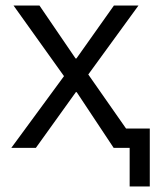

<svg xmlns="http://www.w3.org/2000/svg" viewBox="-20 -536 571 696"><path d="M450 0H392L258 -202H255L110 0H21L212 -260L29 -516H123L254 -324H257L393 -516H482L300 -266L437 -70H523V140H450Z"/></svg>

Font: Aneliza
Style: Regular
Weight: 400
Designer: Mike Abbink, Paul van der Laan, Pieter van Rosmalen
Foundry: Bold Monday
Version: Version 3.001;September 8, 2019;FontCreator 11.5.0.2425 64-b